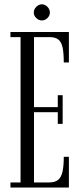

<svg xmlns="http://www.w3.org/2000/svg" viewBox="-20 -844 364 864"><path d="M27 0V-23H72.5V-677H27V-700H290V-563H267Q267 -603.5 262 -628.8Q257 -654 243.2 -665.5Q229.5 -677 202.5 -677H133V-362H240V-415.5H262V-286.5H240V-339H133V-23H201Q228 -23 242 -35Q256 -47 261.5 -72.5Q267 -98 267 -138.5H290V0ZM168.5 -752Q154.5 -752 143.2 -762.8Q132 -773.5 132 -787.5Q132 -802 143.2 -813.2Q154.5 -824.5 168.5 -824.5Q182.5 -824.5 193.5 -813.2Q204.5 -802 204.5 -787.5Q204.5 -773.5 193.5 -762.8Q182.5 -752 168.5 -752Z"/></svg>

Font: Imbue 48pt Light
Style: Regular
Weight: 300
Designer: Tyler Finck
Foundry: Etcetera Type Company
Version: Version 1.102